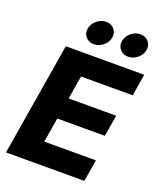

<svg xmlns="http://www.w3.org/2000/svg" viewBox="-169 -1056 975 1162"><g transform="rotate(20 318.5 -475.0)"><path d="M11.2 0 131.8 -727.5H636.7L613.8 -586.9H280.8L255.9 -436.5H562L539.1 -298.8H232.9L206.5 -140.6H539.1L515.6 0ZM506.8 -796.9Q474.1 -796.9 454.6 -819.3Q435.1 -841.8 440.4 -873.5Q445.8 -905.3 472.7 -927.7Q499.5 -950.2 532.2 -950.2Q564.9 -950.2 584.5 -927.7Q604 -905.3 599.1 -873.5Q593.8 -841.8 566.7 -819.3Q539.6 -796.9 506.8 -796.9ZM286.1 -796.9Q253.4 -796.9 233.9 -819.3Q214.4 -841.8 219.7 -873.5Q225.1 -905.3 252 -927.7Q278.8 -950.2 311.5 -950.2Q344.2 -950.2 363.8 -927.7Q383.3 -905.3 377.9 -873.5Q373 -841.8 345.9 -819.3Q318.8 -796.9 286.1 -796.9Z"/></g></svg>

Font: Inter ExtraBold
Style: Italic
Weight: 800
Italic angle: -9.3988°
Designer: Rasmus Andersson
Foundry: rsms
Version: Version 4.001;git-66647c0bb